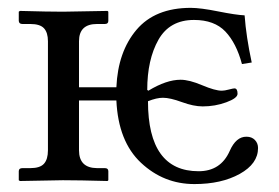

<svg xmlns="http://www.w3.org/2000/svg" viewBox="-20 -459 711 489"><path d="M276.4 -203.1H181.2V-76.2Q181.2 -31.2 227.1 -30.8H247.1Q255.9 -30.8 255.9 -22.9V0L253.9 2Q180.7 0 140.1 0Q140.1 0 30.8 2L27.8 0V-22.9Q27.8 -30.8 37.1 -30.8H57.1Q82 -30.8 92 -42Q102.1 -53.2 102.1 -76.2V-354Q102.1 -376 92 -387Q82 -397.9 57.1 -397.9H37.1Q28.3 -397.9 27.8 -405.8V-429.2L30.8 -431.2Q102.5 -429.2 140.1 -429.2L253.9 -431.2L255.9 -429.2V-405.8Q255.9 -397.9 247.1 -397.9H227.1Q181.2 -397.9 181.2 -354V-236.8H276.4Q280.3 -327.1 327.6 -383.1Q375 -439 465.8 -439Q490.7 -439 535.9 -429.9Q581.1 -420.9 603 -419.9Q606.9 -365.7 621.1 -299.8L596.2 -295.9Q582 -349.1 554 -378.7Q525.9 -408.2 474.1 -408.2Q412.1 -408.2 383.5 -357.7Q355 -307.1 355 -230L357.9 -228Q403.8 -255.9 439.9 -255.9Q461.9 -255.9 494.9 -241.9Q527.8 -228 544.9 -228Q551.8 -228 563 -231Q574.2 -233.9 577.1 -233.9Q585 -233.9 585 -220.2Q585 -209 556.4 -198.5Q527.8 -188 496.1 -188Q473.1 -188 443.1 -199Q413.1 -210 395 -210Q378.9 -210 356.9 -201.2Q356.9 -22.9 485.8 -22.9Q542 -22.9 564.9 -74.2Q581.1 -111.3 607.9 -110.8Q621.1 -110.8 629.2 -102.5Q637.2 -94.2 637.2 -82Q637.2 -42 590.6 -16.1Q543.9 9.8 475.1 9.8Q397 9.8 339.1 -44.4Q281.2 -98.6 276.4 -203.1Z"/></svg>

Font: Linux Libertine Capitals
Style: Small Caps
Weight: 400
Designer: Philipp H. Poll
Foundry: Philipp H. Poll
Version: Version 5.1.3